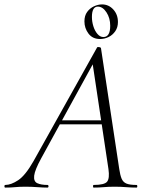

<svg xmlns="http://www.w3.org/2000/svg" viewBox="-58 -851 677 871"><path d="M-34 0Q-38 0 -38 -6Q-38 -12 -34 -12Q-8 -12 24.5 -33.5Q57 -55 94 -120L382 -635Q384 -639 391.5 -637.5Q399 -636 400 -633L483 -84Q487 -57 493.5 -41Q500 -25 515 -18.5Q530 -12 561 -12Q565 -12 565 -6Q565 0 561 0Q538 0 514 -2Q490 -4 462 -4Q434 -4 412.5 -2Q391 0 367 0Q364 0 364 -6Q364 -12 367 -12Q416 -12 428 -27Q440 -42 434 -84L361 -570L378 -587L129 -133Q100 -80 97 -54Q94 -28 111 -20Q128 -12 158 -12Q162 -12 162 -6Q162 0 157 0Q138 0 111 -2Q84 -4 58 -4Q29 -4 10.5 -2Q-8 0 -34 0ZM199 -287 214 -305H428L430 -287ZM396 -674Q362 -674 343.5 -698.5Q325 -723 325 -754Q325 -780 337.5 -797Q350 -814 368.5 -822.5Q387 -831 405 -831Q435 -831 456 -808Q477 -785 477 -751Q477 -727 465 -709.5Q453 -692 434.5 -683Q416 -674 396 -674ZM411 -683Q442 -683 442 -734Q442 -769 425 -795Q408 -821 386 -821Q359 -821 359 -774Q359 -753 365.5 -732Q372 -711 384 -697Q396 -683 411 -683Z"/></svg>

Font: Cormorant Infant Light
Style: Italic
Weight: 300
Italic angle: -10°
Designer: Christian Thalmann (Catharsis Fonts)
Foundry: Catharsis Fonts
Version: Version 4.001